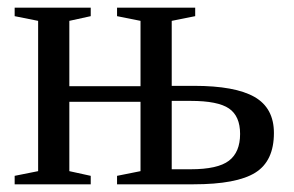

<svg xmlns="http://www.w3.org/2000/svg" viewBox="-20 -479 763 499"><path d="M487.3 -459V-437L426.3 -424.8V-255.9H484.4Q590.8 -255.9 641.4 -227.1Q691.9 -198.2 691.9 -133.3Q691.9 -60.5 643.6 -30.3Q595.2 0 482.9 0H284.2V-22L345.2 -34.2V-214.4H160.2V-34.2L215.8 -22V0H18.1V-22L79.1 -34.2V-424.8L18.1 -437V-459H215.8V-437L160.2 -424.8V-254.9H345.2V-424.8L284.2 -437V-459ZM475.6 -39.1Q545.9 -39.1 575 -61.3Q604 -83.5 604 -130.9Q604 -177.2 575.2 -197Q546.4 -216.8 475.6 -216.8H426.3V-39.1Z"/></svg>

Font: Times New Roman
Style: Regular
Weight: 400
Designer: Steve Matteson
Foundry: Ascender Corporation
Version: Version 2.00.3